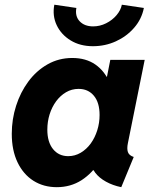

<svg xmlns="http://www.w3.org/2000/svg" viewBox="-20 -776 641 804"><path d="M217.8 7.8Q162.6 7.8 120.1 -19Q77.6 -45.9 53.5 -96.2Q29.3 -146.5 29.3 -215.8Q29.3 -276.4 47.4 -333Q65.4 -389.6 98.9 -434.8Q132.3 -480 179.2 -506.6Q226.1 -533.2 282.7 -533.2Q339.8 -533.2 379.2 -505.9Q418.5 -478.5 438 -431.2L350.6 -454.6H490.2L417.5 -401.9L441.9 -525.4H585.9L515.6 -176.8Q510.7 -153.3 515.6 -139.2Q520.5 -125 540 -118.7L487.8 7.8Q452.1 0.5 423.6 -15.4Q395 -31.2 378.4 -53.2Q361.8 -75.2 363.3 -100.6L439 -63H297.9L400.9 -105.5Q367.7 -51.3 321.8 -21.7Q275.9 7.8 217.8 7.8ZM265.6 -122.1Q293.9 -122.1 318.1 -136.5Q342.3 -150.9 359.9 -175Q377.4 -199.2 387.2 -230.2Q397 -261.2 397 -294.4Q397 -346.7 373 -375.2Q349.1 -403.8 309.1 -403.8Q280.3 -403.8 256.3 -389.6Q232.4 -375.5 214.8 -351.6Q197.3 -327.6 187.7 -297.1Q178.2 -266.6 178.2 -232.9Q178.2 -181.2 202.1 -151.6Q226.1 -122.1 265.6 -122.1ZM369.1 -582.5Q315.4 -582.5 275.9 -606.7Q236.3 -630.9 217.5 -670.4Q198.7 -710 207.5 -756.3L299.8 -742.7Q293.5 -708 313.7 -686.8Q334 -665.5 370.1 -665.5Q398.4 -665.5 424.3 -678.5Q450.2 -691.4 468 -712.4Q485.8 -733.4 490.2 -756.3L582.5 -742.7Q573.2 -695.8 541.7 -659.7Q510.3 -623.5 465.3 -603Q420.4 -582.5 369.1 -582.5Z"/></svg>

Font: Reddit Sans ExtraBold
Style: Italic
Weight: 800
Italic angle: -11.25°
Designer: Stephen Hutchings
Version: Version 1.013